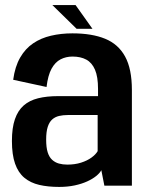

<svg xmlns="http://www.w3.org/2000/svg" viewBox="-20 -732 584 757"><path d="M213.5 5Q246.5 5 274.5 -1Q302.5 -7 323.8 -16.8Q345 -26.5 359.2 -38Q373.5 -49.5 379.5 -61L391.5 0H500V-377Q500 -460.5 473.2 -509.2Q446.5 -558 394.5 -579.2Q342.5 -600.5 265.5 -600.5Q220.5 -600.5 181 -591.2Q141.5 -582 110.8 -561.2Q80 -540.5 59.5 -505Q39 -469.5 32 -417.5L163.5 -389Q169 -435 183.2 -461Q197.5 -487 218.8 -498Q240 -509 266 -509Q298 -509 320.2 -497Q342.5 -485 354.5 -457.2Q366.5 -429.5 366.5 -381.5V-353H208.5Q164 -353 130 -344.5Q96 -336 73.2 -316Q50.5 -296 38.8 -262Q27 -228 27 -176Q27 -122 39.5 -86.5Q52 -51 76.2 -31Q100.5 -11 134.8 -3Q169 5 213.5 5ZM245.5 -83Q227.5 -83 212.2 -87.2Q197 -91.5 185.5 -102Q174 -112.5 168 -131.5Q162 -150.5 162 -181.5Q162 -212.5 168.2 -231.8Q174.5 -251 185.8 -261Q197 -271 212.8 -274.8Q228.5 -278.5 247.5 -278.5H365V-136Q357.5 -123 340.8 -110.8Q324 -98.5 299.8 -90.8Q275.5 -83 245.5 -83ZM282 -618.5H344.5L278 -712H186.5Z"/></svg>

Font: Anybody SemiCondensed SemiBold
Style: Regular
Weight: 600
Width: 4
Version: Version 1.113;gftools[0.9.25]